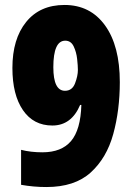

<svg xmlns="http://www.w3.org/2000/svg" viewBox="-20 -744 535 774"><path d="M294 -462Q294 -438 282.5 -408Q271 -378 242 -378Q195 -378 195 -473Q195 -580 243 -580Q266 -580 277 -557Q288 -534 291 -506Q294 -478 294 -462ZM240 -724Q141 -724 85.5 -655.5Q30 -587 30 -470Q30 -362 72.5 -300Q115 -238 191 -238Q268 -238 303 -321H308Q305 -221 266.5 -175.5Q228 -130 151 -130Q104 -130 65 -140V1Q115 10 167 10Q281 10 345.5 -48.5Q410 -107 436.5 -203.5Q463 -300 463 -413Q463 -559 403.5 -641.5Q344 -724 240 -724Z"/></svg>

Font: Noto Sans Arabic Condensed Black
Style: Regular
Weight: 900
Width: 3
Designer: Nadine Chahine
Foundry: Monotype Imaging Inc.
Version: 1.001